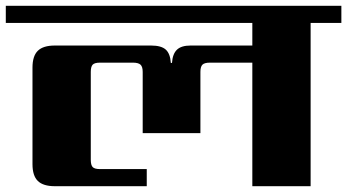

<svg xmlns="http://www.w3.org/2000/svg" viewBox="-40 -642 1197 662"><path d="M1137 -622V-563H1031V0H830V-426H684Q665 -426 658 -419Q651 -412 651 -394V-183H452V-394Q452 -412 444.5 -419Q437 -426 418 -426H305Q286 -426 279.5 -419Q273 -412 273 -394V-91Q273 -73 279.5 -66Q286 -59 305 -59H466V0H149Q109 0 90.5 -18Q72 -36 72 -76V-409Q72 -449 90.5 -467Q109 -485 149 -485H481Q516 -485 531.5 -471Q547 -457 549 -425H553Q555 -456 570 -470.5Q585 -485 617 -485H830V-563H-20V-622Z"/></svg>

Font: Sarpanch ExtraBold
Style: Regular
Weight: 800
Designer: Manushi Parikh (Devanagari and Latin), Jyotish Sonowal (Devanagari)
Foundry: Indian Type Foundry
Version: Version 2.004;PS 1.0;hotconv 1.0.78;makeotf.lib2.5.61930; tt